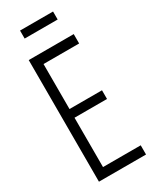

<svg xmlns="http://www.w3.org/2000/svg" viewBox="-217 -903 768 957"><g transform="rotate(-30 167.0 -424.5)"><path d="M48 0V-700H307V-646H102V-387H289V-337H102V-53H319V0ZM84 -803V-849H274V-803Z"/></g></svg>

Font: Georama Condensed Light
Style: Regular
Weight: 300
Width: 3
Designer: Jean-Baptiste Levee
Foundry: Production Type
Version: Version 1.000